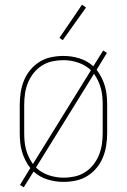

<svg xmlns="http://www.w3.org/2000/svg" viewBox="-20 -766 540 817"><path d="M81 31 65 21 109 -51Q97 -66 88 -84Q79 -102 73.5 -121Q68 -140 66 -160Q64 -180 64 -200V-320Q64 -346 68 -372.5Q72 -399 82 -423.5Q92 -448 109 -468.5Q126 -489 148.5 -503Q171 -517 197.5 -522.5Q224 -528 250 -528Q285 -528 318.5 -517.5Q352 -507 377 -484L419 -551L435 -541L391 -469Q403 -454 412 -436Q421 -418 426.5 -399Q432 -380 434 -360Q436 -340 436 -320V-200Q436 -174 432 -147.5Q428 -121 418 -96.5Q408 -72 391 -51.5Q374 -31 351.5 -17Q329 -3 302.5 2.5Q276 8 250 8Q215 8 181.5 -2.5Q148 -13 123 -36ZM120 -68 367 -467Q344 -489 313 -499.5Q282 -510 250 -510Q226 -510 202.5 -505Q179 -500 158.5 -487Q138 -474 123 -455Q108 -436 99 -414Q90 -392 86.5 -368Q83 -344 83 -320V-200Q83 -183 84.5 -165.5Q86 -148 90.5 -131Q95 -114 102.5 -98Q110 -82 120 -68ZM250 -10Q274 -10 297.5 -15Q321 -20 341.5 -33Q362 -46 377 -65Q392 -84 401 -106Q410 -128 413.5 -152Q417 -176 417 -200V-320Q417 -337 415.5 -354.5Q414 -372 409.5 -389Q405 -406 397.5 -422Q390 -438 380 -452L133 -53Q156 -31 187 -20.5Q218 -10 250 -10ZM247 -595 233 -605 329 -746 346 -734Z"/></svg>

Font: Iosevka Curly Thin
Style: Regular
Weight: 100
Monospace: yes
Designer: Belleve Invis
Foundry: Belleve Invis
Version: Version 22.1.2; ttfautohint (v1.8.4)